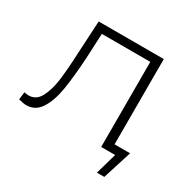

<svg xmlns="http://www.w3.org/2000/svg" viewBox="-135 -614 857 858"><g transform="rotate(30 293.0 -185.5)"><path d="M554 -40 507 109H469L500 0H428V-439H178L172 -311Q166 -212 155 -144.5Q144 -77 117.5 -35.5Q91 6 44 6Q30 6 4 -1L9 -40Q24 -37 31 -37Q70 -37 90 -74.5Q110 -112 117.5 -168Q125 -224 129 -315L138 -480H474V-40Z"/></g></svg>

Font: Montserrat Ace
Style: Light
Weight: 300
Designer: Julieta Ulanovsky
Foundry: Julieta Ulanovsky
Version: Version 1